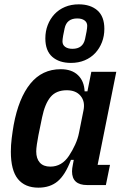

<svg xmlns="http://www.w3.org/2000/svg" viewBox="-20 -853 577 885"><path d="M382 0Q312 0 312 -63Q312 -76 316 -95L320 -116H307Q281 -47 246 -17.5Q211 12 157 12Q95 12 62.5 -28Q30 -68 30 -154Q30 -184 34 -216Q38 -248 43 -277Q66 -401 120 -467.5Q174 -534 260 -534Q311 -534 339.5 -506.5Q368 -479 370 -432H383L401 -522H516L430 -93H487L468 0ZM212 -85Q265 -85 298 -135Q314 -159 326.5 -186.5Q339 -214 344 -240L365 -345Q373 -385 351.5 -411Q330 -437 288 -437Q239 -437 213 -406Q187 -375 174 -312L157 -229Q153 -209 150 -188Q147 -167 147 -155Q147 -122 163.5 -103.5Q180 -85 212 -85ZM307 -563Q253 -563 221 -591Q189 -619 189 -676Q189 -709 200 -737.5Q211 -766 231 -787.5Q251 -809 279.5 -821Q308 -833 343 -833Q397 -833 429 -805Q461 -777 461 -720Q461 -687 450 -658.5Q439 -630 419 -608.5Q399 -587 370.5 -575Q342 -563 307 -563ZM314 -628Q362 -628 372 -673Q376 -690 379 -707.5Q382 -725 382 -734Q382 -750 369.5 -759Q357 -768 336 -768Q288 -768 278 -723Q274 -706 271 -688.5Q268 -671 268 -662Q268 -646 280.5 -637Q293 -628 314 -628Z"/></svg>

Font: IBM Plex Sans Cond SmBld
Style: Italic
Weight: 600
Width: 3
Italic angle: -11°
Designer: Mike Abbink, Paul van der Laan, Pieter van Rosmalen
Foundry: Bold Monday
Version: Version 1.3